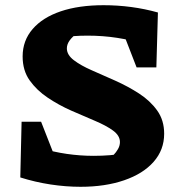

<svg xmlns="http://www.w3.org/2000/svg" viewBox="-20 -705 701 738"><path d="M290 13Q233 13 174 4Q115 -5 58 -23L136 -136Q185 -121 236.5 -113.5Q288 -106 340 -106Q372 -106 403 -108.5Q434 -111 466 -117L403 -98Q408 -101 417 -110Q426 -119 433.5 -132Q441 -145 441 -159Q441 -184 414 -203.5Q387 -223 344 -241Q301 -259 253.5 -280Q206 -301 163.5 -329.5Q121 -358 94 -396Q67 -434 67 -488Q67 -549 105.5 -593.5Q144 -638 213.5 -661.5Q283 -685 378 -685Q432 -685 484.5 -678Q537 -671 587 -657L534 -536Q485 -551 430.5 -559.5Q376 -568 316 -568Q288 -568 260.5 -566Q233 -564 205 -560L280 -580Q259 -565 248 -550Q237 -535 237 -519Q237 -494 264 -473.5Q291 -453 333.5 -434.5Q376 -416 424 -394.5Q472 -373 514.5 -345.5Q557 -318 584 -280.5Q611 -243 611 -191Q611 -129 570.5 -83Q530 -37 457 -12Q384 13 290 13ZM223 -20 58 -23 63 -237H138ZM505 -446 422 -660 587 -657 581 -446Z"/></svg>

Font: Piazzolla Thin Black
Style: Regular
Weight: 900
Version: Version 2.005